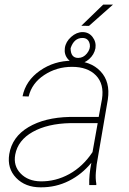

<svg xmlns="http://www.w3.org/2000/svg" viewBox="-20 -801 557 831"><path d="M366.2 0Q364.7 -43 375.5 -96.7Q334.5 -46.4 278.1 -18.1Q221.7 10.3 155.8 9.8Q89.4 9.8 49.8 -31.2Q10.3 -72.3 20 -133.8Q32.2 -208.5 102.8 -250.5Q173.3 -292.5 281.7 -294.9H407.2L421.4 -372.1Q431.6 -437 395.5 -474.4Q359.4 -511.7 291.5 -511.7Q225.1 -511.7 171.4 -476.3Q117.7 -440.9 104 -383.3L77.6 -384.3Q91.3 -452.1 152.8 -495.1Q214.4 -538.1 291.5 -538.1Q372.1 -538.1 415 -492.4Q458 -446.8 446.8 -371.1L398.4 -88.9L395 -55.7Q392.6 -29.8 397 -4.4L396.5 0ZM155.3 -16.1Q220.7 -15.1 279.8 -47.6Q338.9 -80.1 380.4 -142.6L402.8 -268.1H284.7Q186 -266.1 121.8 -230.2Q57.6 -194.3 45.9 -131.8Q37.1 -83.5 69.1 -50.3Q101.1 -17.1 155.3 -16.1ZM426.8 -781.2H469.2L365.2 -689L332 -689.5ZM260.7 -593.3Q264.6 -620.6 288.1 -641.4Q311.5 -662.1 337.4 -662.1Q364.3 -662.1 380.6 -640.9Q397 -619.6 393.1 -592.3Q387.7 -564.5 365.5 -544.9Q343.3 -525.4 317.9 -525.4Q291 -525.4 273.9 -545.4Q256.8 -565.4 260.7 -593.3ZM285.6 -592.3Q285.6 -550.3 318.4 -550.3Q340.8 -550.3 356.4 -569.8Q372.1 -589.4 368.7 -608.9Q363.3 -636.7 336.9 -636.7Q300.3 -636.7 285.6 -592.3Z"/></svg>

Font: Roboto Thin
Style: Italic
Weight: 250
Italic angle: -12°
Designer: Google
Version: Version 2.134; 2016